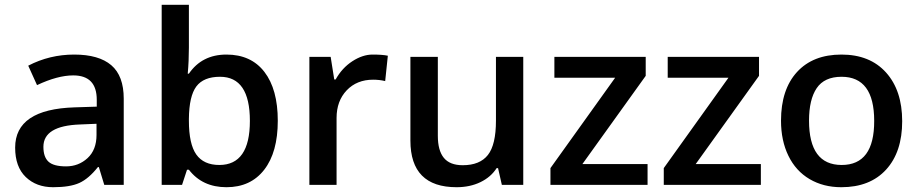

<svg xmlns="http://www.w3.org/2000/svg" viewBox="-20 -780 3876 810"><path d="M387.2 -210.9V-257.8L317.9 -254.9Q163.1 -249.5 163.1 -160.6Q163.1 -117.7 184.6 -97.9Q206.1 -78.1 258.8 -78.1Q311.5 -78.1 349.4 -113Q387.2 -147.9 387.2 -210.9ZM502 -363.8V0H419.9L397 -75.2H393.1Q354 -25.9 314.5 -8.1Q274.9 9.8 204.1 9.8Q133.3 9.8 88.6 -33.2Q43.9 -76.2 43.9 -157.2Q43.9 -319.3 294.9 -327.1L388.2 -330.1V-358.9Q388.2 -461.9 289.1 -461.9Q223.1 -461.9 136.2 -420.9L99.1 -502.9Q189 -549.8 293 -549.8Q397 -549.8 449.5 -504.9Q502 -460 502 -363.8Z M908.2 -456.1Q838.9 -456.1 808.3 -415.3Q777.8 -374.5 776.9 -278.8V-271Q776.9 -172.4 808.1 -128.2Q839.4 -84 905.3 -84Q1034.2 -84 1034.2 -270Q1034.2 -456.1 908.2 -456.1ZM776.9 -579.1Q776.9 -522.9 772 -469.2H776.9Q832 -549.8 935.5 -549.8Q1039.1 -549.8 1095.5 -476.6Q1151.9 -403.3 1151.9 -270.5Q1151.9 -137.7 1094.7 -64Q1037.6 9.8 935.5 9.8Q833.5 9.8 776.9 -64H769L748 0H662.1V-759.8H776.9Z M1616.2 -544.9 1605 -438Q1580.6 -443.8 1554.2 -443.8Q1485.4 -443.8 1442.6 -398.9Q1399.9 -354 1399.9 -282.2V0H1285.2V-540H1375L1390.1 -444.8H1396Q1422.9 -493.2 1466.3 -521.5Q1509.8 -549.8 1551.8 -549.8Q1593.8 -549.8 1616.2 -544.9Z M1906.2 9.8Q1711.4 9.8 1711.4 -187V-540H1827.1V-207Q1827.1 -145 1852.5 -114Q1877.9 -83 1932.1 -83Q2004.4 -83 2038.3 -126.2Q2072.3 -169.4 2072.3 -271V-540H2187.5V0H2097.2L2081.1 -70.8H2075.2Q2051.3 -33.2 2007.1 -11.7Q1962.9 9.8 1906.2 9.8Z M2711.9 0H2302.2V-70.8L2575.2 -452.1H2318.8V-540H2704.1V-460L2437 -87.9H2711.9Z M3189.9 0H2780.3V-70.8L3053.2 -452.1H2796.9V-540H3182.1V-460L2915 -87.9H3189.9Z M3393.1 -271Q3393.1 -84 3530.8 -84Q3668.5 -84 3668 -270Q3668 -456.1 3530.3 -456.1Q3458 -456.1 3425.5 -408.2Q3393.1 -360.4 3393.1 -271ZM3529.3 9.8Q3453.6 9.8 3395.5 -24.4Q3337.4 -58.6 3306.2 -122.6Q3274.9 -186.5 3274.9 -271Q3274.9 -402.3 3342.3 -476.1Q3409.7 -549.8 3529.8 -549.8Q3649.9 -549.8 3718 -474.1Q3786.1 -398.4 3786.1 -268.6Q3786.1 -138.7 3718.3 -64.5Q3650.4 9.8 3529.3 9.8Z"/></svg>

Font: OpenSans-Semibold
Style: Regular
Weight: 600
Foundry: Ascender Corporation
Version: Version 1.10